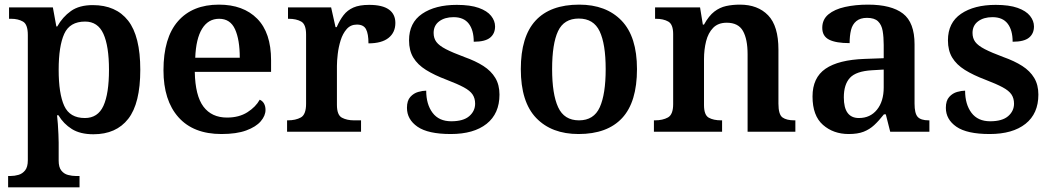

<svg xmlns="http://www.w3.org/2000/svg" viewBox="-20 -568 4540 828"><path d="M15 240V191H25Q43 191 60 186Q77 181 88.5 166.5Q100 152 100 123V-417Q100 -463 79 -475Q58 -487 28 -487H19V-536H208L223 -454H227Q250 -495 286 -520.5Q322 -546 380 -546Q480 -546 532.5 -479Q585 -412 585 -267Q585 -122 533 -55.5Q481 11 383 11Q326 11 290 -11.5Q254 -34 232 -71H226Q228 -56 229.5 -33Q231 -10 232 11.5Q233 33 233 47V125Q233 153 244.5 167.5Q256 182 273.5 186.5Q291 191 307 191H323V240ZM346 -59Q402 -59 426 -111.5Q450 -164 450 -267Q450 -369 426 -422Q402 -475 347 -475Q281 -475 257 -422Q233 -369 233 -267Q233 -164 257 -111.5Q281 -59 346 -59Z M935 10Q814 10 749.5 -62.5Q685 -135 685 -265Q685 -405 747.5 -476.5Q810 -548 924 -548Q1029 -548 1089 -487.5Q1149 -427 1149 -308V-258H820Q822 -155 857.5 -108Q893 -61 959 -61Q1011 -61 1047 -84Q1083 -107 1100 -138Q1112 -133 1118.5 -121.5Q1125 -110 1125 -94Q1125 -69 1104.5 -45Q1084 -21 1042 -5.5Q1000 10 935 10ZM1014 -319Q1014 -397 993.5 -442Q973 -487 925 -487Q878 -487 851.5 -444Q825 -401 822 -319Z M1218 0V-49H1221Q1255 -49 1277.5 -61.5Q1300 -74 1300 -121V-419Q1300 -463 1279 -475Q1258 -487 1225 -487H1222V-536H1408L1427 -451H1432Q1445 -481 1461.5 -502.5Q1478 -524 1504 -535.5Q1530 -547 1572 -547Q1629 -547 1657 -527Q1685 -507 1685 -469Q1685 -428 1655.5 -404.5Q1626 -381 1569 -381Q1569 -422 1558.5 -442Q1548 -462 1519 -462Q1492 -462 1475 -442.5Q1458 -423 1449 -394Q1440 -365 1436.5 -335Q1433 -305 1433 -284V-116Q1433 -72 1454.5 -60.5Q1476 -49 1507 -49H1537V0Z M1924 10Q1826 10 1780.5 -21.5Q1735 -53 1735 -103Q1735 -134 1749.5 -150Q1764 -166 1783.5 -171.5Q1803 -177 1818 -177Q1818 -118 1845.5 -81.5Q1873 -45 1926 -45Q1978 -45 2003.5 -67Q2029 -89 2029 -121Q2029 -144 2018 -160.5Q2007 -177 1980 -191.5Q1953 -206 1906 -224Q1853 -244 1817 -266.5Q1781 -289 1762.5 -319.5Q1744 -350 1744 -394Q1744 -470 1800.5 -508.5Q1857 -547 1950 -547Q2008 -547 2044.5 -534Q2081 -521 2098 -499.5Q2115 -478 2115 -454Q2115 -423 2093.5 -405.5Q2072 -388 2023 -388Q2023 -438 2001.5 -466Q1980 -494 1936 -494Q1898 -494 1874 -476Q1850 -458 1850 -426Q1850 -403 1862 -387Q1874 -371 1903 -356Q1932 -341 1983 -322Q2031 -305 2064.5 -283.5Q2098 -262 2116 -232Q2134 -202 2134 -160Q2134 -78 2078.5 -34Q2023 10 1924 10Z M2475 10Q2359 10 2292.5 -59Q2226 -128 2226 -270Q2226 -410 2289.5 -479Q2353 -548 2478 -548Q2594 -548 2660.5 -479Q2727 -410 2727 -270Q2727 -128 2663 -59Q2599 10 2475 10ZM2477 -49Q2541 -49 2566.5 -105.5Q2592 -162 2592 -270Q2592 -378 2566 -433Q2540 -488 2476 -488Q2412 -488 2386.5 -433.5Q2361 -379 2361 -270Q2361 -162 2387 -105.5Q2413 -49 2477 -49Z M2800 0V-49H2804Q2838 -49 2860.5 -61.5Q2883 -74 2883 -119V-421Q2883 -463 2862 -475Q2841 -487 2808 -487H2805V-536H2999L3011 -462H3016Q3037 -500 3060.5 -518Q3084 -536 3111.5 -542Q3139 -548 3171 -548Q3248 -548 3292.5 -502Q3337 -456 3337 -354V-121Q3337 -74 3354.5 -61.5Q3372 -49 3406 -49H3410V0H3204V-334Q3204 -399 3184 -434.5Q3164 -470 3114 -470Q3077 -470 3055.5 -448Q3034 -426 3025 -390Q3016 -354 3016 -313V-115Q3016 -72 3036.5 -60.5Q3057 -49 3090 -49H3094V0Z M3640 10Q3574 10 3529 -29.5Q3484 -69 3484 -152Q3484 -233 3540 -271.5Q3596 -310 3709 -314L3791 -317V-374Q3791 -408 3786.5 -434.5Q3782 -461 3766.5 -476Q3751 -491 3719 -491Q3690 -491 3673 -477Q3656 -463 3650 -438.5Q3644 -414 3644 -382Q3585 -382 3555.5 -397Q3526 -412 3526 -448Q3526 -484 3552.5 -506Q3579 -528 3624 -538Q3669 -548 3723 -548Q3824 -548 3874 -509.5Q3924 -471 3924 -377V-121Q3924 -79 3937.5 -64Q3951 -49 3985 -49H3988V0H3819L3800 -75H3792Q3770 -47 3750 -28.5Q3730 -10 3704.5 0Q3679 10 3640 10ZM3684 -59Q3733 -59 3762 -95Q3791 -131 3791 -191V-268L3740 -265Q3672 -261 3645.5 -232.5Q3619 -204 3619 -148Q3619 -59 3684 -59Z M4248 10Q4150 10 4104.5 -21.5Q4059 -53 4059 -103Q4059 -134 4073.5 -150Q4088 -166 4107.5 -171.5Q4127 -177 4142 -177Q4142 -118 4169.5 -81.5Q4197 -45 4250 -45Q4302 -45 4327.5 -67Q4353 -89 4353 -121Q4353 -144 4342 -160.5Q4331 -177 4304 -191.5Q4277 -206 4230 -224Q4177 -244 4141 -266.5Q4105 -289 4086.5 -319.5Q4068 -350 4068 -394Q4068 -470 4124.5 -508.5Q4181 -547 4274 -547Q4332 -547 4368.5 -534Q4405 -521 4422 -499.5Q4439 -478 4439 -454Q4439 -423 4417.5 -405.5Q4396 -388 4347 -388Q4347 -438 4325.5 -466Q4304 -494 4260 -494Q4222 -494 4198 -476Q4174 -458 4174 -426Q4174 -403 4186 -387Q4198 -371 4227 -356Q4256 -341 4307 -322Q4355 -305 4388.5 -283.5Q4422 -262 4440 -232Q4458 -202 4458 -160Q4458 -78 4402.5 -34Q4347 10 4248 10Z"/></svg>

Font: Noto Serif Khojki SemiBold
Style: Regular
Weight: 600
Version: Version 2.003